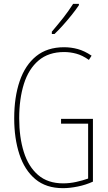

<svg xmlns="http://www.w3.org/2000/svg" viewBox="-20 -970 560 1000"><path d="M298 -351H464V-24Q427 -7 385 1.5Q343 10 308 10Q220 10 164 -37Q108 -84 81 -166.5Q54 -249 54 -354Q54 -464 82.5 -547.5Q111 -631 168.5 -677.5Q226 -724 314 -724Q350 -724 385 -714.5Q420 -705 457 -680L443 -658Q409 -682 377 -690.5Q345 -699 314 -699Q233 -699 181 -655Q129 -611 104.5 -533Q80 -455 80 -354Q80 -255 104 -178.5Q128 -102 178.5 -58.5Q229 -15 309 -15Q343 -15 377 -22.5Q411 -30 439 -40V-326H298ZM391 -943Q375 -919 352.5 -891Q330 -863 307 -837.5Q284 -812 264 -793H250V-805Q284 -845 310 -878Q336 -911 361 -950H391Z"/></svg>

Font: Noto Sans ExtraCondensed Thin
Style: Regular
Weight: 100
Width: 2
Designer: Monotype Design Team
Foundry: Monotype Imaging Inc.
Version: Version 2.013; ttfautohint (v1.8.4.7-5d5b)